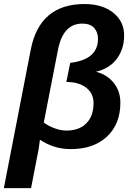

<svg xmlns="http://www.w3.org/2000/svg" viewBox="-41 -745 682 972"><path d="M386.7 -724.6Q477.1 -724.6 532.2 -680.7Q587.4 -636.7 587.4 -565.9Q587.4 -525.4 575.4 -493.7Q563.5 -461.9 543.7 -439Q523.9 -416 498 -401.9Q472.2 -387.7 444.3 -381.8Q499.5 -368.7 533.9 -326.4Q568.4 -284.2 568.4 -225.1Q568.4 -117.2 500.7 -53.7Q433.1 9.8 317.9 9.8Q269 9.8 229.7 -3.9Q190.4 -17.6 164.1 -36.1H161.1L153.8 14.2Q150.9 32.7 116.2 207.5H-21.5L114.7 -493.7Q159.7 -724.6 386.7 -724.6ZM375.5 -625.5Q278.3 -625.5 252.4 -492.7L180.7 -124.5Q206.1 -106 236.8 -95Q267.6 -84 295.4 -84Q359.9 -84 396.2 -120.8Q432.6 -157.7 432.6 -223.1Q432.6 -272.5 395 -301.3Q357.4 -330.1 294.9 -330.1L314.5 -426.8Q455.1 -443.4 455.1 -548.3Q455.1 -582.5 435.3 -604Q415.5 -625.5 375.5 -625.5Z"/></svg>

Font: Liberation Sans
Style: Bold Italic
Weight: 700
Italic angle: -12°
Designer: Steve Matteson
Foundry: Ascender Corporation
Version: Version 2.1.5